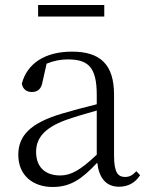

<svg xmlns="http://www.w3.org/2000/svg" viewBox="-20 -732 591 766"><path d="M132 -666H396V-712H132ZM455 13C490 13 519 -2 539 -33L524 -49C508 -32 496 -26 479 -26C450 -26 435 -45 435 -111V-354C435 -476 379 -526 267 -526C160 -526 88 -479 67 -398C71 -377 85 -365 107 -365C130 -365 145 -376 150 -407L166 -478C195 -490 223 -495 250 -495C330 -495 366 -466 366 -354V-316C321 -305 272 -292 228 -279C100 -241 53 -190 53 -114C53 -31 113 14 190 14C262 14 307 -18 368 -83C375 -23 402 13 455 13ZM366 -115C300 -52 262 -32 220 -32C162 -32 124 -64 124 -126C124 -179 155 -221 242 -253C279 -266 323 -279 366 -291Z"/></svg>

Font: Source Han Serif CN Light
Style: Regular
Weight: 300
Designer: Ryoko NISHIZUKA 西塚涼子 (kana & ideographs); Frank Grießhammer (Latin, Greek & Cyrillic); Wenlong ZHANG 张文龙 (bopomofo); San
Foundry: Adobe
Version: Version 2.003;hotconv 1.1.1;makeotfexe 2.6.0